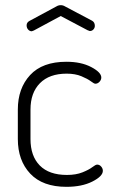

<svg xmlns="http://www.w3.org/2000/svg" viewBox="-20 -717 446 743"><path d="M215 -655 111 -599Q110 -599 107 -597.5Q104 -596 103 -596Q95 -596 89 -602.5Q83 -609 83 -619Q83 -630 94 -636L198 -692Q206 -697 215 -697Q224 -697 232 -692L336 -637Q347 -631 347 -617Q347 -609 341.5 -603Q336 -597 328 -597Q326 -597 322 -599Q320 -600 319 -600ZM237 6Q145 6 97 -45Q49 -96 49 -179V-293Q49 -375 96.5 -426.5Q144 -478 237 -478Q294 -478 333 -457.5Q372 -437 372 -417Q372 -408 365 -400.5Q358 -393 349 -393Q344 -393 331.5 -402.5Q319 -412 295 -422Q271 -432 238 -432Q171 -432 134.5 -395Q98 -358 98 -293V-179Q98 -113 134 -76.5Q170 -40 239 -40Q274 -40 299 -50Q324 -60 337 -70Q350 -80 356 -80Q365 -80 371.5 -72.5Q378 -65 378 -56Q378 -35 337.5 -14.5Q297 6 237 6Z"/></svg>

Font: Dosis
Style: Light
Weight: 300
Designer: Edgar Tolentino, Pablo Impallari, Igino Marini
Foundry: Edgar Tolentino, Pablo Impallari, Igino Marini
Version: Version 1.007